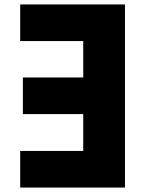

<svg xmlns="http://www.w3.org/2000/svg" viewBox="-20 -845 654 865"><path d="M71 -825V-660H355V-496H83V-331H355V-165H71V0H543V-825Z"/></svg>

Font: Sztylet
Style: Bd
Weight: 700
Foundry: Cannot Into Space Fonts, PlusOne Fonts
Version: Version 0.12